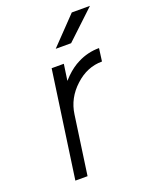

<svg xmlns="http://www.w3.org/2000/svg" viewBox="-133 -772 661 844"><g transform="rotate(-20 197.0 -350.0)"><path d="M188 -574H260L394 -700H309ZM142 -500 71 0H128L167 -275Q177 -348 234 -400Q290 -452 360 -452L368 -512Q315 -512 268 -488Q237 -473 206 -443Q202 -439 197.5 -434Q193 -429 188 -424L199 -500Z"/></g></svg>

Font: Unageo
Style: Light-Italic
Weight: 300
Designer: Richard Sepsi
Foundry: Richard Sepsi
Version: Version 2.000